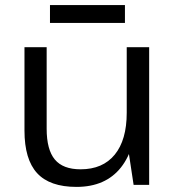

<svg xmlns="http://www.w3.org/2000/svg" viewBox="-20 -725 689 753"><path d="M163 -220Q163 -138 195 -99.5Q227 -61 296 -61Q383 -61 430 -118.5Q477 -176 477 -283L515 -352V-286Q515 -145 454.5 -68.5Q394 8 280 8Q175 8 125.5 -46Q76 -100 76 -213V-540H163ZM565 0H504L477 -178V-540H565ZM470 -705V-635H176V-705Z"/></svg>

Font: Pathway Extreme
Style: Regular
Weight: 400
Designer: Eduardo Rodriguez Tunni
Foundry: Eduardo Rodriguez Tunni
Version: Version 1.001;gftools[0.9.26]